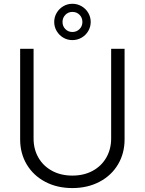

<svg xmlns="http://www.w3.org/2000/svg" viewBox="-20 -959 747 991"><path d="M623 -707V-239.3Q623 -167.5 589.1 -110.4Q555.2 -53.2 493.7 -20.8Q432.1 11.7 353.5 11.7Q274.4 11.7 213.1 -20.8Q151.9 -53.2 117.9 -110.4Q84 -167.5 84 -239.3V-707H153.3V-244.1Q153.3 -189 178.2 -145.5Q203.1 -102.1 248.5 -77.4Q293.9 -52.7 353.5 -52.7Q413.1 -52.7 458.5 -77.4Q503.9 -102.1 528.8 -145.8Q553.7 -189.5 553.7 -244.1V-707ZM259.8 -845.7Q259.8 -871.1 272.5 -892.6Q285.2 -914.1 306.6 -926.8Q328.1 -939.5 353.5 -939.5Q379.4 -939.5 401.1 -926.8Q422.9 -914.1 435.5 -892.6Q448.2 -871.1 448.2 -845.7Q448.2 -820.3 435.5 -798.8Q422.9 -777.3 401.1 -764.6Q379.4 -752 353.5 -752Q328.1 -752 306.6 -764.6Q285.2 -777.3 272.5 -798.8Q259.8 -820.3 259.8 -845.7ZM405.3 -845.7Q405.3 -867.7 390.6 -882.6Q376 -897.5 353.5 -897.5Q332 -897.5 317.4 -882.3Q302.7 -867.2 302.7 -845.7Q302.7 -823.7 317.4 -808.8Q332 -793.9 353.5 -793.9Q375.5 -793.9 390.4 -808.8Q405.3 -823.7 405.3 -845.7Z"/></svg>

Font: Pretendard Light
Style: Regular
Weight: 300
Designer: Base glyphs from Inter by Rasmus Andersson; Hangeul glyphs from Noto Sans CJK(Source Han Sans) by Jang Soo-young and Kan
Foundry: Kil Hyung-jin
Version: Version 1.309